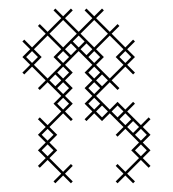

<svg xmlns="http://www.w3.org/2000/svg" viewBox="-20 -381 397 441"><path d="M147.1 -107.1 129.3 -125 147.1 -142.9 129.3 -160.7 147.1 -178.6 129.3 -196.4 147.1 -214.3 129.3 -232.1 160.7 -263.6 192.1 -232.1 174.3 -214.3 192.1 -196.4 174.3 -178.6 192.1 -160.7 174.3 -142.9 192.1 -125 174.3 -107.1 178.6 -102.9 196.4 -120.7 214.3 -102.9 232.1 -120.7 263.6 -89.3 245.7 -71.4 250 -67.1 267.9 -85 299.3 -53.6 281.4 -35.7 299.3 -17.9 267.9 13.6 250 -4.3 245.7 0 263.6 17.9 245.7 35.7 250 40 267.9 22.1 285.7 40 290 35.7 272.1 17.9 303.6 -13.6 321.4 4.3 325.7 0 307.9 -17.9 325.7 -35.7 307.9 -53.6 325.7 -71.4 307.9 -89.3 325.7 -107.1 321.4 -111.4 303.6 -93.6 272.1 -125 290 -142.9 285.7 -147.1 267.9 -129.3 250 -147.1 232.1 -129.3 200.7 -160.7 232.1 -192.1 250 -174.3 254.3 -178.6 236.4 -196.4 267.9 -227.9 285.7 -210 290 -214.3 272.1 -232.1 290 -250 272.1 -267.9 290 -285.7 285.7 -290 267.9 -272.1 236.4 -303.6 254.3 -321.4 250 -325.7 232.1 -307.9 200.7 -339.3 218.6 -357.1 214.3 -361.4 196.4 -343.6 178.6 -361.4 174.3 -357.1 192.1 -339.3 160.7 -307.9 129.3 -339.3 147.1 -357.1 142.9 -361.4 125 -343.6 107.1 -361.4 102.9 -357.1 120.7 -339.3 89.3 -307.9 71.4 -325.7 67.1 -321.4 85 -303.6 53.6 -272.1 35.7 -290 31.4 -285.7 49.3 -267.9 31.4 -250 49.3 -232.1 31.4 -214.3 35.7 -210 53.6 -227.9 85 -196.4 67.1 -178.6 71.4 -174.3 89.3 -192.1 120.7 -160.7 102.9 -142.9 120.7 -125 89.3 -93.6 71.4 -111.4 67.1 -107.1 85 -89.3 67.1 -71.4 85 -53.6 67.1 -35.7 85 -17.9 67.1 0 71.4 4.3 89.3 -13.6 120.7 17.9 102.9 35.7 107.1 40 125 22.1 142.9 40 147.1 35.7 129.3 17.9 147.1 0 142.9 -4.3 125 13.6 93.6 -17.9 111.4 -35.7 93.6 -53.6 111.4 -71.4 93.6 -89.3 125 -120.7 142.9 -102.9ZM254.3 -107.1 267.9 -120.7 281.4 -107.1 267.9 -93.6ZM107.1 -210 120.7 -196.4 107.1 -182.9 93.6 -196.4ZM232.1 -200.7 200.7 -232.1 218.6 -250 200.7 -267.9 232.1 -299.3 263.6 -267.9 245.7 -250 263.6 -232.1ZM89.3 -200.7 57.9 -232.1 75.7 -250 57.9 -267.9 89.3 -299.3 120.7 -267.9 102.9 -250 120.7 -232.1ZM111.4 -178.6 125 -192.1 138.6 -178.6 125 -165ZM290 -71.4 303.6 -85 317.1 -71.4 303.6 -57.9ZM165 -303.6 196.4 -335 227.9 -303.6 196.4 -272.1ZM93.6 -303.6 125 -335 156.4 -303.6 125 -272.1ZM182.9 -250 196.4 -263.6 210 -250 196.4 -236.4ZM142.9 -281.4 156.4 -267.9 142.9 -254.3 129.3 -267.9ZM40 -250 53.6 -263.6 67.1 -250 53.6 -236.4ZM75.7 -35.7 89.3 -49.3 102.9 -35.7 89.3 -22.1ZM75.7 -71.4 89.3 -85 102.9 -71.4 89.3 -57.9ZM111.4 -142.9 125 -156.4 138.6 -142.9 125 -129.3ZM111.4 -214.3 125 -227.9 138.6 -214.3 125 -200.7ZM111.4 -250 125 -263.6 138.6 -250 125 -236.4ZM147.1 -285.7 160.7 -299.3 174.3 -285.7 160.7 -272.1ZM165 -267.9 178.6 -281.4 192.1 -267.9 178.6 -254.3ZM182.9 -142.9 196.4 -156.4 210 -142.9 196.4 -129.3ZM182.9 -178.6 196.4 -192.1 210 -178.6 196.4 -165ZM182.9 -214.3 196.4 -227.9 210 -214.3 196.4 -200.7ZM200.7 -125 214.3 -138.6 227.9 -125 214.3 -111.4ZM200.7 -196.4 214.3 -210 227.9 -196.4 214.3 -182.9ZM236.4 -125 250 -138.6 263.6 -125 250 -111.4ZM254.3 -250 267.9 -263.6 281.4 -250 267.9 -236.4ZM272.1 -89.3 285.7 -102.9 299.3 -89.3 285.7 -75.7ZM290 -35.7 303.6 -49.3 317.1 -35.7 303.6 -22.1Z"/></svg>

Font: Gossip Icons Low Cross Stitch
Style: Regular
Weight: 300
Designer: Deborah Khodanovich
Version: Version 1.001;Glyphs 3.3.1 (3343)